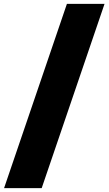

<svg xmlns="http://www.w3.org/2000/svg" viewBox="-20 -740 560 990"><path d="M519 -720 195 230H1L325 -720Z"/></svg>

Font: Metropolitano Black
Style: Regular
Weight: 900
Designer: Fonts by Alex Slobzheninov & Chris M. Simpson / Changes by Cristiano Sobral
Foundry: Fonts by Alex Slobzheninov & Chris M. Simpson / Changes by Cristiano Sobral
Version: Version 1.00;August 30, 2020;FontCreator 13.0.0.2681 64-bit